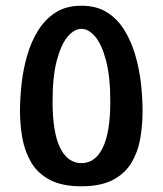

<svg xmlns="http://www.w3.org/2000/svg" viewBox="-20 -634 569 672"><path d="M265 18Q197 18 154.5 -4.5Q112 -27 89.5 -65Q67 -103 58.5 -149.5Q50 -196 50 -245Q50 -290 55.5 -340.5Q61 -391 75 -439.5Q89 -488 113.5 -527.5Q138 -567 175 -590.5Q212 -614 265 -614Q318 -614 355 -590.5Q392 -567 416 -527.5Q440 -488 454 -439.5Q468 -391 473.5 -340.5Q479 -290 479 -244Q479 -196 471 -149.5Q463 -103 440.5 -65Q418 -27 375.5 -4.5Q333 18 265 18ZM265 -63Q313 -63 339.5 -116.5Q366 -170 366 -279Q366 -366 351 -422.5Q336 -479 313 -506Q290 -533 265 -533Q240 -533 217 -506Q194 -479 179 -423Q164 -367 164 -279Q164 -170 190.5 -116.5Q217 -63 265 -63Z"/></svg>

Font: El Messiri SemiBold
Style: Regular
Weight: 600
Designer: Mohamed Gaber
Foundry: Kief Type Foundry
Version: Version 2.020; ttfautohint (v1.8.3)